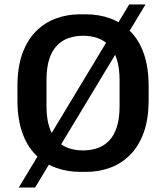

<svg xmlns="http://www.w3.org/2000/svg" viewBox="-20 -759 742 859"><path d="M339 10Q281 10 230 -8.5Q179 -27 140 -66Q101 -105 79.5 -166Q58 -227 58 -312V-373Q58 -458 80 -519Q102 -580 141 -619Q180 -658 230.5 -676.5Q281 -695 338 -695H364Q423 -695 473.5 -676.5Q524 -658 563 -619Q602 -580 623.5 -519Q645 -458 645 -373V-312Q645 -227 623 -166Q601 -105 562 -66Q523 -27 472.5 -8.5Q422 10 365 10ZM351 -86Q386 -86 415.5 -96Q445 -106 467.5 -129Q490 -152 502.5 -190Q515 -228 515 -285V-399Q515 -456 502.5 -494.5Q490 -533 467.5 -556Q445 -579 415.5 -589Q386 -599 352 -599Q318 -599 288 -589Q258 -579 235.5 -556Q213 -533 200.5 -495Q188 -457 188 -400V-286Q188 -229 200.5 -190.5Q213 -152 235.5 -129Q258 -106 287.5 -96Q317 -86 351 -86ZM64 80 558 -739H631L137 80Z"/></svg>

Font: Chivo Medium
Style: Regular
Weight: 500
Designer: Hector Gatti
Foundry: Omnibus-Type
Version: Version 2.002